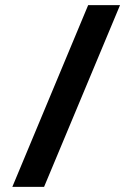

<svg xmlns="http://www.w3.org/2000/svg" viewBox="-20 -727 514 747"><path d="M28 0 323 -707H447L151.5 0Z"/></svg>

Font: Newsreader Caption SemiBold
Style: Regular
Weight: 600
Designer: Hugues Gentile
Foundry: Production Type
Version: Version 1.001